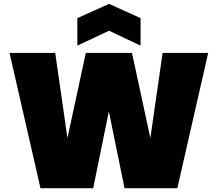

<svg xmlns="http://www.w3.org/2000/svg" viewBox="-20 -985 1140 1005"><path d="M191.9 0 29.8 -708H269L333 -262.2L429.2 -708H670.9L767.1 -262.2L831.1 -708H1069.8L908.2 0H631.8L549.8 -401.9L467.8 0ZM715.8 -890.1V-746.1L550.8 -824.2L384.8 -746.1V-890.1L550.8 -964.8Z"/></svg>

Font: SVN-Poppins Black
Style: Regular
Weight: 900
Designer: Ninad Kale (Devanagari), Jonny Pinhorn (Latin)
Foundry: Indian Type Foundry
Version: Version 3.002 2017